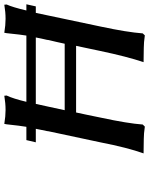

<svg xmlns="http://www.w3.org/2000/svg" viewBox="80 -771 696 896"><g transform="rotate(-90 428.0 -323.0)"><path d="M222.2 -547.9H284.2Q289.1 -576.2 295.9 -640.1Q295.9 -640.6 296.9 -645.5Q297.9 -650.4 297.9 -650.9Q334 -645 362.8 -645Q393.6 -645 429.2 -650.9L430.2 -640.1Q416 -610.8 400.9 -547.9H710Q713.9 -569.3 721.2 -640.1Q721.2 -640.6 722.2 -645.5Q723.1 -650.4 723.1 -650.9Q759.3 -645 788.1 -645Q819.3 -645 854 -650.9L855 -640.1Q842.3 -612.3 827.1 -547.9H856L846.2 -503.9H815.9Q804.7 -453.1 783.9 -352.3Q763.2 -251.5 752 -201.2Q725.6 -77.6 720.2 -4.9L710.9 4.9Q677.7 0 652.8 0L585.9 -1Q611.8 -77.6 638.2 -203.1Q642.1 -222.7 650.1 -259.5Q658.2 -296.4 662.1 -315.9H351.1Q349.1 -306.2 340.1 -264.4Q331.1 -222.7 327.1 -201.2Q299.8 -74.2 294.9 -4.9L285.2 4.9Q252 0 228 0L160.2 -1Q187 -75.7 211.9 -203.1Q261.2 -435.1 263.2 -443.8Q263.2 -444.8 263.7 -447.5Q264.2 -450.2 264.2 -451.2Q265.6 -460 269.5 -476.8Q273.4 -493.7 274.9 -503.9H211.9ZM689 -443.8Q689 -444.8 689.5 -447.5Q689.9 -450.2 689.9 -451.2Q691.9 -460.4 695.8 -477.1Q699.7 -493.7 701.2 -503.9H391.1Q386.7 -484.4 377 -439.5Q367.2 -394.5 361.8 -369.1H671.9Q674.3 -382.3 680.4 -407.5Q686.5 -432.6 689 -443.8Z"/></g></svg>

Font: Linear Smooth
Style: Bold Italic
Weight: 700
Designer: Philipp H. Poll, Flanker
Foundry: Philipp H. Poll, reworked by Flanker
Version: Version 1.061 | FøM Fix